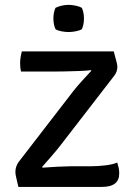

<svg xmlns="http://www.w3.org/2000/svg" viewBox="-20 -752 540 773"><path d="M275 -385Q288.5 -402.5 308.8 -424.8Q329 -447 348 -467.5L345.5 -469.5Q330.5 -467.5 300.8 -466.2Q271 -465 243 -464.5Q215 -464 204 -464H64.5Q61 -479.5 61 -497Q61 -509.5 62.8 -520.8Q64.5 -532 68 -545H438Q447.5 -511 450 -500Q452.5 -489 452.5 -483Q452.5 -463 439.5 -446.5L220.5 -163Q206 -144.5 186.2 -121.8Q166.5 -99 149.5 -80L151.5 -77Q182.5 -79.5 210.8 -80.8Q239 -82 260.5 -82.5H345Q379 -83 406.5 -86.5Q434 -90 452 -97.5Q455.5 -86.5 457.8 -76.5Q460 -66.5 460 -53.5Q460 0.5 390.5 0.5H54Q46 -32 44 -42.8Q42 -53.5 42 -60Q42 -81.5 55.5 -100.5ZM195 -677.5Q195 -702 203.5 -720.5Q212.5 -725.5 227.5 -729Q242.5 -732.5 256.5 -732.5Q269.5 -732.5 285.5 -729Q301.5 -725.5 309.5 -720.5Q318 -702 318 -677.5Q318 -653 309.5 -634.5Q302 -629.5 285.8 -626.2Q269.5 -623 256.5 -623Q242.5 -623 227.2 -626Q212 -629 203.5 -634.5Q195 -653 195 -677.5Z"/></svg>

Font: Signika Negative SC
Style: Regular
Weight: 400
Designer: Anna Giedryś
Foundry: Anna Giedryś
Version: Version 2.000; ttfautohint (v1.8.3) -l 8 -r 50 -G 200 -x 9 -